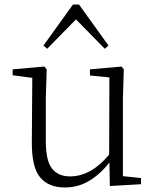

<svg xmlns="http://www.w3.org/2000/svg" viewBox="-20 -805 683 839"><path d="M460 7.8 458 -95.2Q419.9 -45.4 371.1 -15.6Q322.3 14.2 263.2 14.2Q192.4 14.2 155.3 -30Q118.2 -74.2 119.1 -185.1L121.1 -464.8L35.2 -476.1V-502L173.8 -514.2L184.1 -502L180.2 -377V-188Q180.2 -102.5 207.3 -68.4Q234.4 -34.2 286.1 -34.2Q332.5 -34.2 376 -58.8Q419.4 -83.5 457 -129.9L458 -466.8L373 -475.1V-502L511.2 -514.2L521 -502L517.1 -377V-35.2L596.2 -26.9V0ZM438 -591.8 312 -720.2 186 -591.8 169.9 -606 298.8 -785.2H325.2L454.1 -606Z"/></svg>

Font: Source Han Serif TW ExtraLight
Style: Regular
Weight: 250
Designer: Ryoko NISHIZUKA Ë•øÂ°öÊ∂ºÂ≠ê (kana & ideographs); Frank Grie√ühammer (Latin, Greek & Cyrillic); Wenlong ZHANG Âº†ÊñáÈæô 
Foundry: Adobe
Version: Version 2.003;hotconv 1.1.1;makeotfexe 2.6.0